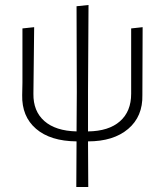

<svg xmlns="http://www.w3.org/2000/svg" viewBox="-20 -565 662 770"><path d="M286 185 287 2Q182 1 124.5 -48.5Q67 -98 69 -184L70 -233V-451L117 -456L114 -189Q113 -119 158 -79.5Q203 -40 287 -38L288 -195L287 -540L335 -545L333 -198V-38Q416 -39 461 -78.5Q506 -118 506 -189V-451L552 -456L551 -184Q553 -98 494 -48Q435 2 333 2L334 185Z"/></svg>

Font: Alegreya Sans SC Light
Style: Regular
Weight: 300
Designer: Juan Pablo del Peral
Foundry: Huerta Tipografica
Version: Version 2.007